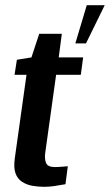

<svg xmlns="http://www.w3.org/2000/svg" viewBox="-20 -716 423 739"><path d="M149 3Q126 3 104 -1Q82 -5 64.5 -16.5Q47 -28 39.5 -49.5Q32 -71 37 -107L82 -428H36L45 -486L101 -495L131 -586H218L206 -495H300L291 -428H196L154 -127Q151 -106 157 -89.5Q163 -73 191 -73Q204 -73 221 -74.5Q238 -76 241 -76L232 -7Q229 -7 217 -4.5Q205 -2 186.5 0.5Q168 3 149 3ZM270 -549 314 -696H383L311 -549Z"/></svg>

Font: Alumni Sans
Style: Bold Italic
Weight: 700
Italic angle: -8°
Designer: Robert E. Leuschke
Foundry: Robert E. Leuschke
Version: Version 1.016